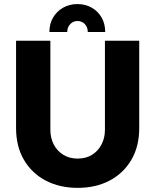

<svg xmlns="http://www.w3.org/2000/svg" viewBox="-20 -897 752 929"><path d="M354.7 -877.3Q394 -877.3 424.5 -859.5Q455 -841.7 472 -811.5Q489 -781.3 489 -742.3H404.7Q404.7 -765.3 390.7 -780.3Q376.6 -795.3 354.7 -795.3Q333.7 -795.3 319.5 -780Q305.3 -764.7 305.3 -742.3H219Q219 -781.3 236.5 -811.5Q254 -841.7 284.7 -859.5Q315.3 -877.3 354.7 -877.3ZM355.8 12Q268.7 12 201.5 -23.1Q134.2 -58.3 96 -123.3Q57.7 -188.4 57.7 -277.7V-700H223.7V-268.7Q223.7 -230 239.8 -198.5Q256 -167 285.8 -148.3Q315.7 -129.7 355.8 -129.7Q396.7 -129.7 426 -148.3Q455.3 -167 471.5 -198.5Q487.7 -230 487.7 -268.7V-700H653.7V-277.7Q653.7 -188.4 615.4 -123.3Q577.1 -58.3 510 -23.1Q443 12 355.8 12Z"/></svg>

Font: MuseoModerno Thin
Style: Regular
Weight: 100
Designer: Pablo Cosgaya, Héctor Gatti, Marcela Romero, and the Authors of The MuseoModerno Project.
Foundry: Omnibus-Type Team
Version: Version 1.003